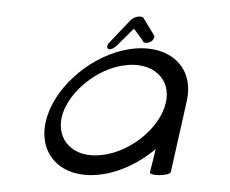

<svg xmlns="http://www.w3.org/2000/svg" viewBox="-45 -601 810 675"><g transform="rotate(5 360.0 -263.5)"><path d="M578 -14 612 -266C630 -396 525 -465 392 -431C271 -400 158 -290 130 -179C99 -61 170 32 300 21C378 14 457 -29 518 -90C514 -63 510 -35 505 -7C503 7 576 0 578 -14ZM182 -188C202 -268 288 -352 380 -373C479 -397 553 -342 539 -253C525 -160 420 -62 314 -50C217 -38 162 -106 182 -188ZM414 -548C403 -545 392 -538 386 -528C379 -519 320 -445 320 -445L319 -443V-442C316 -436 316 -431 319 -428C321 -425 325 -425 330 -426C339 -429 348 -437 354 -445L405 -505L438 -468C439 -461 447 -457 457 -460C462 -461 468 -464 472 -468C477 -474 479 -480 479 -485L478 -486V-487C478 -487 441 -537 437 -543C434 -549 424 -551 414 -548Z"/></g></svg>

Font: Hi. Perspective
Style: Perspective
Weight: 400
Designer: Mew Too, Robert Jablonski
Foundry: Cannot Into Space Fonts
Version: Version 1.996